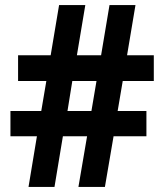

<svg xmlns="http://www.w3.org/2000/svg" viewBox="-20 -734 643 754"><path d="M462 -416 442 -298H555V-199H426L392 0H288L322 -199H227L194 0H92L125 -199H21V-298H142L162 -416H51V-517H179L212 -714H315L282 -517H377L410 -714H512L479 -517H584V-416ZM245 -298H339L359 -416H264Z"/></svg>

Font: Noto Sans Khmer UI SemiCondensed
Style: Bold
Weight: 700
Width: 4
Designer: Danh Hong and the Monotype Design Team
Foundry: Monotype Imaging Inc.
Version: Version 2.002; ttfautohint (v1.8.4.7-5d5b)